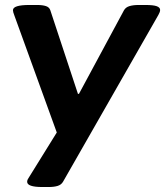

<svg xmlns="http://www.w3.org/2000/svg" viewBox="-20 -545 663 771"><path d="M150 206Q89 206 89 185Q89 180 91.5 175Q94 170 97 166L208 -13L38 -482Q32 -497 32 -504Q32 -525 98 -525H129Q151 -525 164.5 -520.5Q178 -516 182 -504L293 -168H297L478 -504Q485 -516 500 -520.5Q515 -525 537 -525H564Q596 -525 609.5 -520Q623 -515 623 -505Q623 -497 616 -485L233 185Q226 197 211.5 201.5Q197 206 175 206Z"/></svg>

Font: Asap Expanded Expanded Regular
Style: Bold Italic
Weight: 700
Width: 7
Italic angle: -6°
Designer: Pablo Cosgaya
Foundry: Omnibus-Type
Version: Version 3.001; ttfautohint (v1.8.4.7-5d5b)